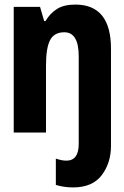

<svg xmlns="http://www.w3.org/2000/svg" viewBox="-20 -579 540 839"><path d="M299 240Q384 240 424.5 186.5Q465 133 465 58V-366Q465 -559 309 -559Q259 -559 228.5 -539.5Q198 -520 179 -487H173L155 -549H40V0H181V-292Q181 -370 199 -404Q217 -438 261 -438Q324 -438 324 -333V50Q324 123 270 123Q250 123 224 114V229Q243 235 262.5 237.5Q282 240 299 240Z"/></svg>

Font: Noto Sans Mono UI Condensed ExtraBold
Style: Regular
Weight: 800
Width: 3
Designer: Monotype Design team
Foundry: Monotype Imaging Inc.
Version: 1.000